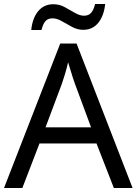

<svg xmlns="http://www.w3.org/2000/svg" viewBox="-20 -933 679 953"><path d="M545 0 459 -221H176L91 0H0L279 -717H360L638 0ZM352 -517Q349 -525 342 -546Q335 -567 328.5 -589.5Q322 -612 318 -624Q311 -593 302 -563.5Q293 -534 287 -517L206 -301H432ZM135 -784Q141 -843 169.5 -877.5Q198 -912 245 -912Q275 -912 301.5 -897.5Q328 -883 352 -869Q376 -855 397 -855Q420 -855 432.5 -869.5Q445 -884 452 -913H502Q496 -855 468 -820Q440 -785 393 -785Q365 -785 338.5 -799Q312 -813 287.5 -827.5Q263 -842 241 -842Q217 -842 205 -827.5Q193 -813 186 -784Z"/></svg>

Font: Noto Sans Palmyrene
Style: Regular
Weight: 400
Designer: Monotype Design Team
Foundry: Monotype Imaging Inc.
Version: Version 2.001; ttfautohint (v1.8.4.7-5d5b)